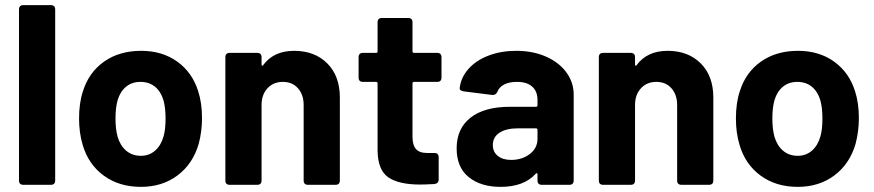

<svg xmlns="http://www.w3.org/2000/svg" viewBox="-20 -720 3405 748"><path d="M54 -17V-683Q54 -700 71 -700H178Q195 -700 195 -683V-17Q195 0 178 0H71Q54 0 54 -17Z M302 -156Q288 -203 288 -258Q288 -319 303 -364Q326 -438 385.5 -480Q445 -522 530 -522Q612 -522 670.5 -480Q729 -438 752 -365Q767 -319 767 -260Q767 -208 754 -159Q731 -81 671.5 -36.5Q612 8 529 8Q444 8 384 -36Q324 -80 302 -156ZM617 -188Q625 -215 625 -258Q625 -300 617 -329Q607 -363 584 -382Q561 -401 527 -401Q494 -401 471 -382Q448 -363 438 -329Q430 -300 430 -258Q430 -217 438 -188Q448 -153 471.5 -133Q495 -113 529 -113Q561 -113 584 -133Q607 -153 617 -188Z M1304 -340V-17Q1304 0 1287 0H1180Q1163 0 1163 -17V-311Q1163 -351 1141 -376Q1119 -401 1082 -401Q1045 -401 1022 -376Q999 -351 999 -311V-17Q999 0 982 0H875Q858 0 858 -17V-497Q858 -514 875 -514H982Q999 -514 999 -497V-469Q999 -465 1001 -464Q1003 -463 1005 -466Q1046 -522 1126 -522Q1206 -522 1255 -473Q1304 -424 1304 -340Z M1683 -401H1593Q1587 -401 1587 -395V-188Q1587 -155 1600.5 -139.5Q1614 -124 1644 -124H1672Q1689 -124 1689 -107V-21Q1689 -5 1672 -3Q1634 -1 1617 -1Q1534 -1 1493 -29Q1452 -57 1451 -133V-395Q1451 -401 1445 -401H1394Q1377 -401 1377 -418V-497Q1377 -514 1394 -514H1445Q1451 -514 1451 -520V-633Q1451 -650 1468 -650H1570Q1587 -650 1587 -633V-520Q1587 -514 1593 -514H1683Q1700 -514 1700 -497V-418Q1700 -401 1683 -401Z M2215 -351V-17Q2215 0 2198 0H2091Q2074 0 2074 -17V-41Q2074 -45 2072 -45.5Q2070 -46 2067 -43Q2021 8 1930 8Q1853 8 1806 -30Q1759 -68 1759 -142Q1759 -219 1813 -261.5Q1867 -304 1967 -304H2068Q2074 -304 2074 -310V-331Q2074 -364 2053.5 -382.5Q2033 -401 1994 -401Q1964 -401 1944.5 -391Q1925 -381 1918 -363Q1912 -349 1898 -350L1787 -364Q1779 -365 1774.5 -368.5Q1770 -372 1771 -378Q1776 -419 1805.5 -452Q1835 -485 1883.5 -503.5Q1932 -522 1991 -522Q2056 -522 2107 -499.5Q2158 -477 2186.5 -438Q2215 -399 2215 -351ZM2074 -179V-214Q2074 -220 2068 -220H1997Q1952 -220 1926 -203Q1900 -186 1900 -155Q1900 -128 1919.5 -112.5Q1939 -97 1971 -97Q2014 -97 2044 -120Q2074 -143 2074 -179Z M2759 -340V-17Q2759 0 2742 0H2635Q2618 0 2618 -17V-311Q2618 -351 2596 -376Q2574 -401 2537 -401Q2500 -401 2477 -376Q2454 -351 2454 -311V-17Q2454 0 2437 0H2330Q2313 0 2313 -17V-497Q2313 -514 2330 -514H2437Q2454 -514 2454 -497V-469Q2454 -465 2456 -464Q2458 -463 2460 -466Q2501 -522 2581 -522Q2661 -522 2710 -473Q2759 -424 2759 -340Z M2861 -156Q2847 -203 2847 -258Q2847 -319 2862 -364Q2885 -438 2944.5 -480Q3004 -522 3089 -522Q3171 -522 3229.5 -480Q3288 -438 3311 -365Q3326 -319 3326 -260Q3326 -208 3313 -159Q3290 -81 3230.5 -36.5Q3171 8 3088 8Q3003 8 2943 -36Q2883 -80 2861 -156ZM3176 -188Q3184 -215 3184 -258Q3184 -300 3176 -329Q3166 -363 3143 -382Q3120 -401 3086 -401Q3053 -401 3030 -382Q3007 -363 2997 -329Q2989 -300 2989 -258Q2989 -217 2997 -188Q3007 -153 3030.5 -133Q3054 -113 3088 -113Q3120 -113 3143 -133Q3166 -153 3176 -188Z"/></svg>

Font: Barlow
Style: Bold
Weight: 700
Designer: Jeremy Tribby
Foundry: Jeremy Tribby
Version: Version 1.101 August 23, 2024